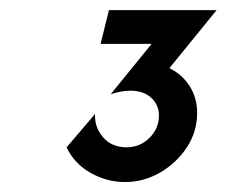

<svg xmlns="http://www.w3.org/2000/svg" viewBox="-20 -812 453 384"><path d="M229.9 -447.9Q193.7 -447.9 161.1 -466.3Q128.5 -484.7 113.2 -517.4L170.1 -584Q168.8 -557.6 186.1 -537.5Q203.5 -517.4 233.3 -517.4Q259.7 -517.4 278.8 -536.1Q297.9 -554.9 297.9 -581.2Q297.9 -602.1 282.6 -616.3Q267.4 -630.6 240.3 -630.6Q229.9 -630.6 220.1 -628.5Q210.4 -626.4 201.4 -623.6L283.3 -724.3H181.2L197.9 -791.7H413.2L318.8 -675.7Q344.4 -663.2 359.4 -639.6Q374.3 -616 374.3 -586.1Q374.3 -548.6 353.8 -517.4Q333.3 -486.1 300.3 -467Q267.4 -447.9 229.9 -447.9Z"/></svg>

Font: Afacad Medium
Style: Italic
Weight: 500
Italic angle: -14°
Designer: Kristian Moeller
Foundry: Dicotype
Version: Version 1.000; ttfautohint (v1.8.4.7-5d5b)